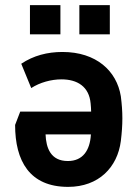

<svg xmlns="http://www.w3.org/2000/svg" viewBox="-20 -720 547 750"><path d="M224 -517C165 -517 111 -503 63 -471L102 -376C136 -398 180 -410 220 -410C282 -410 328 -382 334 -316C335 -305 336 -294 336 -284H59L39 -232C39 -92 95 10 246 10C366 10 439 -67 452 -169C456 -202 458 -230 458 -258C458 -286 456 -312 452 -344C436 -443 356 -517 224 -517ZM290 -586H409V-700H290ZM97 -586H216V-700H97ZM158 -195H335V-193C331 -133 304 -91 245 -91C178 -91 160 -142 158 -195Z"/></svg>

Font: Finlandica SemiBold
Style: Regular
Weight: 600
Designer: Niklas Ekholm, Juho Hiilivirta, Jaakko Suomalainen
Foundry: Helsinki Type Studio
Version: Version 2.000;Glyphs 3.2 (3202)